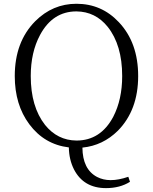

<svg xmlns="http://www.w3.org/2000/svg" viewBox="-20 -763 803 1009"><path d="M141.6 -363.3Q141.6 -202.1 216.8 -106.4Q282.2 -25.4 381.8 -24.4Q508.8 -24.4 575.2 -149.4Q622.1 -240.2 622.1 -363.3Q622.1 -526.4 545.9 -622.1Q481.4 -702.1 381.8 -703.1Q256.8 -703.1 190.4 -579.1Q141.6 -488.3 141.6 -363.3ZM654.3 166 663.1 192.4Q610.4 225.6 537.1 225.6Q419.9 225.6 369.1 127.9Q342.8 76.2 341.8 11.7Q212.9 -3.9 133.8 -110.4Q57.6 -212.9 57.6 -363.3Q57.6 -543 165 -651.4Q256.8 -743.2 381.8 -743.2Q513.7 -743.2 604.5 -646.5Q706.1 -539.1 706.1 -363.3Q706.1 -184.6 599.6 -76.2Q520.5 2 413.1 12.7Q414.1 127 490.2 167Q522.5 183.6 561.5 183.6Q603.5 183.6 654.3 166Z"/></svg>

Font: GenYoMin JP Light
Style: Regular
Weight: 300
Version: Version 1.001;PS 1;hotconv 16.6.51;makeotf.lib2.5.65220 DEVE